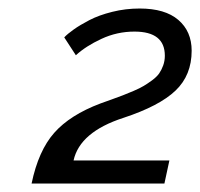

<svg xmlns="http://www.w3.org/2000/svg" viewBox="-20 -831 470 451"><path d="M54.2 -399.9Q70.3 -477.1 107.4 -519Q144.5 -561 215.8 -587.9Q224.1 -590.8 241.7 -597.2Q259.3 -603.5 268.8 -607.2Q278.3 -610.8 293.7 -617.4Q309.1 -624 317.6 -629.2Q326.2 -634.3 337.2 -642.3Q348.1 -650.4 353.8 -658.4Q359.4 -666.5 363.3 -677.2Q367.2 -688 367.2 -700.2Q367.2 -756.8 295.9 -756.8Q254.9 -756.8 218.3 -739.7Q181.6 -722.7 158.2 -701.2L130.9 -743.2Q138.7 -751.5 153.1 -761.7Q167.5 -772 189.9 -783.7Q212.4 -795.4 243.7 -803.2Q274.9 -811 308.1 -811Q367.7 -811 398.9 -784.2Q430.2 -757.3 430.2 -711.9Q430.2 -654.3 392.3 -618.2Q354.5 -582 270 -554.2Q167.5 -521 152.8 -454.1H377.9L366.2 -399.9Z"/></svg>

Font: Rawline Medium
Style: Italic
Weight: 500
Italic angle: -12°
Designer: Matt McInerney, Pablo Impallari, Rodrigo Fuenzalida
Foundry: Matt McInerney, Pablo Impallari, Rodrigo Fuenzalida
Version: Version 4.020;PS 004.020;hotconv 1.0.88;makeotf.lib2.5.64775